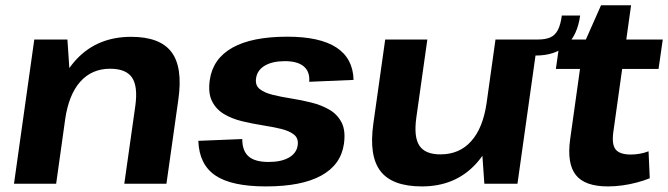

<svg xmlns="http://www.w3.org/2000/svg" viewBox="-20 -688 2502 719"><path d="M486.8 -291.9Q496.8 -365 474.2 -397.8Q451.7 -430.6 392.2 -430.6Q323.8 -430.6 280.4 -381.9Q237.1 -333.2 223.7 -239.3L154.9 -157.3L165.4 -227.4Q189 -384 267.4 -467Q345.9 -550.1 471.2 -550.1Q579.1 -550.1 622.2 -493Q665.3 -435.9 647.7 -314L603.3 0H445.5ZM108.4 -540H232.5L243.3 -378.6L190.3 0H32.4Z M976 10.1Q847.1 10.1 786.5 -30.9Q725.8 -72 722.7 -160.6L887.2 -167.3Q887.2 -123.1 910.9 -102.3Q934.6 -81.5 986 -81.5Q1033.4 -81.5 1062.1 -98Q1090.7 -114.6 1094.7 -143.7Q1098.6 -169.9 1080.8 -184Q1063 -198.2 1031.5 -205.6Q999.9 -213 962.1 -219Q924.3 -225 886.8 -234Q849.2 -243 819.5 -260.5Q789.7 -278.1 774.2 -308.6Q758.6 -339.2 765.6 -388.7Q777.2 -468.4 850.4 -509.5Q923.6 -550.6 1056 -550.6Q1177.9 -550.6 1239.9 -510Q1301.9 -469.5 1304 -388.8L1138 -381.7Q1141 -419.3 1117.7 -439.2Q1094.5 -459 1047 -459Q1000.2 -459 971.7 -442.2Q943.3 -425.4 938.9 -394.9Q934.9 -368.6 952.7 -354.5Q970.5 -340.4 1002.1 -332.7Q1033.6 -325 1071.4 -319.1Q1109.2 -313.1 1146.5 -303.8Q1183.8 -294.5 1213.9 -277Q1243.9 -259.4 1259.4 -228.9Q1274.9 -198.4 1267.9 -148.8Q1256.4 -70.6 1182.6 -30.2Q1108.9 10.1 976 10.1Z M1539 -247.2Q1529 -175 1550.6 -142.5Q1572.1 -109.9 1629.2 -109.9Q1700.6 -109.9 1744.6 -159.4Q1788.7 -208.8 1802.1 -301.7L1870.4 -382.7L1860.4 -312.6Q1838.4 -156.5 1761.1 -73.2Q1683.8 10.1 1559.9 10.1Q1449.2 10.1 1405.1 -46.8Q1361 -103.7 1378.1 -225L1422.5 -540H1580.3ZM1917.8 0H1793.8L1782.5 -161.4L1835.5 -540H1993.8ZM1993.8 -540Q2022.4 -540 2040.4 -547.8Q2058.4 -555.5 2068.9 -575.4Q2079.4 -595.2 2083.9 -629.9H2152.6Q2131.6 -480 1985.3 -480Z M2256.4 10.1Q2169.9 10.1 2136.2 -32.9Q2102.6 -75.9 2115.1 -166.4L2164.4 -518.4L2230.8 -668.4H2343.3L2277.1 -195.8Q2270.1 -148.4 2285.1 -128.8Q2300.1 -109.3 2342.5 -109.3Q2358 -109.3 2374.9 -112.1Q2391.7 -114.9 2408.7 -121.4L2413.2 -20.5Q2392 -11.8 2365.3 -4.7Q2338.7 2.5 2310.8 6.3Q2282.9 10.1 2256.4 10.1ZM2077.3 -540H2461.9L2446.1 -429.8H2061.6Z"/></svg>

Font: Pathway Extreme 8pt Thin
Style: Italic
Weight: 100
Italic angle: -8°
Designer: Eduardo Rodriguez Tunni
Foundry: Eduardo Rodriguez Tunni
Version: Version 1.000